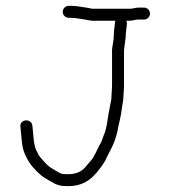

<svg xmlns="http://www.w3.org/2000/svg" viewBox="-20 -669 584 658"><path d="M405 -374V-497C405.7 -503 406.3 -508.3 407 -513L409 -529C410.3 -536.3 411 -542.7 411 -548C411 -558.7 412.9 -567.3 414 -578L415 -588C415 -591.3 414.3 -594.7 413 -598H426C434.4 -598 444.7 -602 454 -602H474C484.8 -602 494 -611.5 494 -622.5C494 -633.5 484.8 -643 474 -643H454C445.6 -643 435.3 -639 426 -639H296C291.3 -640.3 286.5 -641.3 281.5 -642C265 -644.2 242.3 -649 224 -649H216C204.3 -649 195 -640 195 -628.5C195 -617 204.3 -608 216 -608H224C233.8 -608 250.8 -605 259 -604C276.1 -601.9 290.2 -596.3 309 -598H376C374.7 -596 374 -594 374 -592L373 -582C371.7 -569.1 370 -561.3 370 -548C370 -530.6 365.6 -516.7 364 -499V-374C364 -362.1 362 -350.1 362 -338C362 -326.2 359.1 -316.5 357 -306C357 -303.3 356 -298 354 -290C347.8 -259.2 346.7 -229.8 335 -204C328.6 -187.4 329.1 -183.6 320 -170C310.8 -151.6 303.9 -133.3 292 -119L278 -103C263 -83 246 -72 211.5 -72C205.8 -72 200 -72.3 194 -73C183.6 -74.7 160.2 -91 153 -95C145.9 -98.6 129.1 -116.8 125 -122C119.7 -128.4 111.9 -136.2 109 -145C101.7 -155.9 98 -171.3 96 -187L94 -207C93.3 -213.7 92.7 -220.7 92 -228L91 -238C88 -265.4 46.8 -260.6 50 -235L51 -224C51.7 -216.7 52.3 -209.7 53 -203L55 -183C56.8 -161.1 63 -143.2 72 -127C82.5 -105.9 93.1 -94.9 110 -78C126.7 -61.3 134.4 -59 156 -46C174.5 -34.7 188.1 -31 212 -31C261.7 -31 287.6 -50.7 311 -77C324.3 -94.8 336.7 -107.7 346 -130L356 -150C366.9 -168.7 376.6 -193.4 382 -217C386.8 -245.8 394.9 -269 398 -300C399.4 -312.2 403 -325 403 -338C403 -349.6 405 -361.5 405 -374Z"/></svg>

Font: HoneyBee
Style: SeLit
Weight: 300
Foundry: Cannot Into Space Fonts
Version: Version 0.89